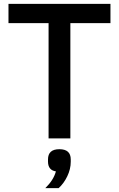

<svg xmlns="http://www.w3.org/2000/svg" viewBox="-20 -718 617 996"><path d="M232 0V-598H24V-698H553V-598H345V0ZM347 109V121Q347 159 329 196.5Q311 234 284 258H215Q258 216 270 171Q229 165 229 120V109Q229 56 288 56Q347 56 347 109Z"/></svg>

Font: IBM Plex Sans Medm
Style: Regular
Weight: 500
Designer: Mike Abbink, Paul van der Laan, Pieter van Rosmalen
Foundry: Bold Monday
Version: Version 3.005